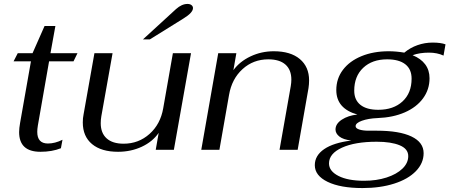

<svg xmlns="http://www.w3.org/2000/svg" viewBox="-20 -760 2280 974"><path d="M77 -90Q77 -109 82 -137L137 -449H49L70 -490H145L206 -628H261L236 -490H373L353 -449H229L172 -123Q169 -105 169 -91Q169 -32 223 -32Q259 -32 297 -51L289 -8Q244 10 185 10Q77 10 77 -90Z M400 -139Q400 -161 404 -180L459 -490H551L494 -170Q491 -152 491 -135Q491 -85 521 -58Q551 -31 607 -31Q683 -31 738.5 -80.5Q794 -130 808 -211L857 -490H949L862 0H770L785 -86Q754 -41 699 -15.5Q644 10 579 10Q494 10 447 -29Q400 -68 400 -139ZM873 -714Q902 -740 931 -740Q944 -740 951.5 -734Q959 -728 959 -719Q959 -696 912 -667L740 -560H705Z M1087 -490H1179L1164 -404Q1196 -448 1251 -474Q1306 -500 1369 -500Q1454 -500 1501 -460.5Q1548 -421 1548 -352Q1548 -333 1545 -313L1490 0H1398L1455 -323Q1458 -341 1458 -356Q1458 -406 1428 -432.5Q1398 -459 1341 -459Q1265 -459 1210.5 -409.5Q1156 -360 1142 -279L1093 0H1001Z M2156 -493Q2109 -493 2073 -480Q2115 -463 2137 -433.5Q2159 -404 2159 -363Q2159 -306 2126 -261Q2093 -216 2033.5 -190Q1974 -164 1895 -161Q1848 -159 1816 -147.5Q1784 -136 1784 -120Q1784 -109 1802.5 -103Q1821 -97 1849 -97H1892Q2006 -97 2067.5 -67.5Q2129 -38 2129 17Q2129 68 2089.5 108.5Q2050 149 1979.5 171.5Q1909 194 1819 194Q1707 194 1642 162.5Q1577 131 1577 78Q1577 29 1624.5 -3.5Q1672 -36 1762 -47Q1721 -52 1701.5 -67.5Q1682 -83 1682 -103Q1682 -132 1714 -153Q1746 -174 1793 -179Q1686 -209 1686 -303Q1686 -361 1719.5 -405.5Q1753 -450 1813.5 -475Q1874 -500 1952 -500Q1989 -500 2031 -493Q2061 -518 2098 -531Q2135 -544 2175 -544Q2216 -544 2240 -535L2230 -478Q2198 -493 2156 -493ZM2068 -361Q2068 -409 2036 -434Q2004 -459 1944 -459Q1868 -459 1822.5 -416Q1777 -373 1777 -300Q1777 -253 1808.5 -228Q1840 -203 1899 -203Q1976 -203 2022 -245.5Q2068 -288 2068 -361ZM1649 69Q1649 108 1697 132.5Q1745 157 1827 157Q1890 157 1941 140.5Q1992 124 2021.5 95.5Q2051 67 2051 32Q2051 -5 2007.5 -23Q1964 -41 1891 -41Q1781 -41 1715 -11Q1649 19 1649 69Z"/></svg>

Font: Fahkwang
Style: Italic
Weight: 400
Italic angle: -10°
Version: Version 1.000; ttfautohint (v1.6)